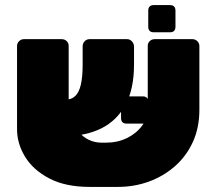

<svg xmlns="http://www.w3.org/2000/svg" viewBox="-20 -725 845 755"><path d="M398 -164Q442 -164 479 -182Q516 -200 538.5 -230.5Q561 -261 561 -298V-545Q561 -556 569 -563.5Q577 -571 588 -571H737Q748 -571 756 -563Q764 -555 764 -544V-293Q764 -223 738.5 -167Q713 -111 668 -71.5Q623 -32 565.5 -11Q508 10 443 10H333Q238 10 174.5 -23Q111 -56 79 -108Q47 -160 47 -217V-544Q47 -555 55 -563Q63 -571 74 -571H223Q234 -571 242 -563.5Q250 -556 250 -545V-335Q250 -253 287.5 -208.5Q325 -164 380 -164ZM236 -190 237 -333Q261 -333 276 -347.5Q291 -362 298 -392.5Q305 -423 305 -471V-542Q305 -555 313 -563Q321 -571 332 -571H480Q491 -571 499 -562Q507 -553 507 -542V-471Q507 -375 473.5 -313Q440 -251 379 -220.5Q318 -190 236 -190ZM478 -239Q456 -239 456 -261V-324Q456 -346 478 -346H541Q563 -346 563 -324V-261Q563 -239 541 -239ZM585 -598Q563 -598 563 -620V-683Q563 -705 585 -705H648Q670 -705 670 -683V-620Q670 -598 648 -598Z"/></svg>

Font: Rubik Black
Style: Regular
Weight: 900
Designer: Hubert and Fischer
Foundry: Hubert and Fischer
Version: Version 2.300;gftools[0.9.30]